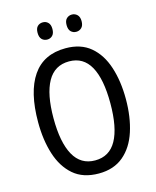

<svg xmlns="http://www.w3.org/2000/svg" viewBox="-132 -988 882 1087"><g transform="rotate(-15 309.5 -444.5)"><path d="M567 -358Q567 -253 540 -169.5Q513 -86 456 -38Q399 10 311 10Q219 10 162.5 -39Q106 -88 79.5 -171.5Q53 -255 53 -359Q53 -536 117.5 -630Q182 -724 311 -724Q400 -724 456.5 -676.5Q513 -629 540 -546Q567 -463 567 -358ZM143 -358Q143 -217 184.5 -142Q226 -67 310 -67Q394 -67 435 -141Q476 -215 476 -358Q476 -500 435 -573.5Q394 -647 311 -647Q226 -647 184.5 -573Q143 -499 143 -358ZM181 -849Q181 -875 193.5 -887Q206 -899 225 -899Q243 -899 255.5 -886.5Q268 -874 268 -849Q268 -823 255.5 -810.5Q243 -798 225 -798Q206 -798 193.5 -810.5Q181 -823 181 -849ZM351 -849Q351 -875 364 -887Q377 -899 395 -899Q413 -899 426 -886.5Q439 -874 439 -849Q439 -823 426 -810.5Q413 -798 395 -798Q376 -798 363.5 -810.5Q351 -823 351 -849Z"/></g></svg>

Font: Noto Sans Thai Cond
Style: Regular
Weight: 400
Width: 3
Designer: Monotype Design Team
Foundry: Monotype Imaging Inc.
Version: Version 2.002; ttfautohint (v1.8.4.7-5d5b)